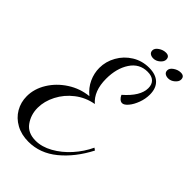

<svg xmlns="http://www.w3.org/2000/svg" viewBox="-291 -943 1123 1123"><g transform="rotate(45 270.0 -382.0)"><path d="M-15 -95Q-15 -156 20 -213Q55 -270 114.5 -308.5Q174 -347 244 -354Q206 -385 187 -426.5Q168 -468 168 -512Q168 -565 195 -613Q222 -661 269 -690Q316 -719 374 -719Q429 -719 458.5 -691Q488 -663 488 -611Q488 -575 475 -540Q462 -505 443 -482.5Q424 -460 408 -460Q397 -460 387 -469Q377 -478 371 -492Q455 -565 455 -631Q455 -662 437 -679Q419 -696 384 -696Q317 -696 279 -638.5Q241 -581 241 -495Q241 -394 299 -344Q235 -333 184.5 -294Q134 -255 106 -200.5Q78 -146 78 -92Q78 -35 109.5 9Q141 53 206 53Q257 53 310 23.5Q363 -6 407 -55Q451 -104 478 -162L492 -152Q436 -44 356 21.5Q276 87 180 87Q122 87 77.5 62.5Q33 38 9 -3.5Q-15 -45 -15 -95ZM315 -804Q315 -822 336.5 -836.5Q358 -851 381 -851Q411 -851 411 -823Q411 -806 392.5 -790Q374 -774 352 -774Q336 -774 325.5 -781.5Q315 -789 315 -804ZM459 -783Q459 -801 480.5 -815.5Q502 -830 525 -830Q555 -830 555 -802Q555 -785 536.5 -769Q518 -753 496 -753Q480 -753 469.5 -760.5Q459 -768 459 -783Z"/></g></svg>

Font: Dancing Script
Style: Regular
Weight: 400
Designer: Pablo Impallari
Foundry: Pablo Impallari
Version: Version 2.000